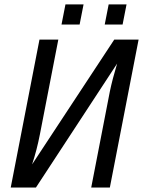

<svg xmlns="http://www.w3.org/2000/svg" viewBox="-20 -835 640 855"><path d="M27.8 0 155.8 -658.7H239.7L157.7 -236.8Q144.5 -168.5 123 -103L488.8 -658.7H597.2L469.2 0H386.2L469.2 -427.7Q480.5 -481.9 501.5 -551.8L140.1 0ZM446.3 -725.6 463.9 -815.4H543.5L525.9 -725.6ZM253.9 -725.6 271.5 -815.4H352.1L334.5 -725.6Z"/></svg>

Font: Liberation Mono
Style: Italic
Weight: 400
Italic angle: -12°
Monospace: yes
Designer: Steve Matteson
Foundry: Ascender Corporation
Version: Version 2.1.5